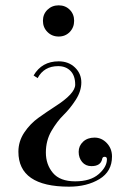

<svg xmlns="http://www.w3.org/2000/svg" viewBox="-20 -500 444 720"><path d="M241.5 -463.5Q258 -447 258 -422Q258 -397 241.5 -380Q225 -363 200 -363Q175 -363 158 -380Q141 -397 141 -422Q141 -447 158 -463.5Q175 -480 200 -480Q225 -480 241.5 -463.5ZM239 200Q49 200 49 69Q49 30 71 -3Q93 -36 124.5 -58.5Q156 -81 187 -101Q262 -149 262 -182.5Q262 -216 244.5 -234Q227 -252 198 -252Q145 -252 121 -207L106 -217Q137 -270 200 -270Q237 -270 261 -247Q285 -224 285 -191Q285 -158 264 -125.5Q243 -93 218.5 -69Q194 -45 173 -9Q152 27 152 72Q152 117 178.5 148.5Q205 180 262 180Q319 180 350 153Q381 126 381 97Q381 88 372.5 88Q364 88 363 97Q357 123 323 123Q301 123 288 107.5Q275 92 275 69.5Q275 47 291.5 31.5Q308 16 334.5 16Q361 16 380.5 36.5Q400 57 400 87Q400 143 353 171.5Q306 200 239 200Z"/></svg>

Font: Elsie Swash Caps
Style: Regular
Weight: 400
Designer: Alejandro Inler
Foundry: Alejandro Inler
Version: 1.003